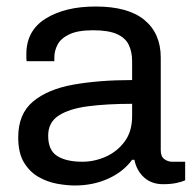

<svg xmlns="http://www.w3.org/2000/svg" viewBox="-20 -558 596 590"><path d="M210 12Q185 12 155 6.5Q125 1 98 -14.5Q71 -30 53.5 -59Q36 -88 36 -136Q36 -208 81.5 -246Q127 -284 206 -298Q285 -312 386 -312V-370Q386 -398 376 -419.5Q366 -441 340 -453Q314 -465 266 -465Q219 -465 193 -452.5Q167 -440 157 -421Q147 -402 147 -382V-370H62Q61 -374 61 -379.5Q61 -385 61 -392Q61 -464 120.5 -501Q180 -538 274 -538Q374 -538 424 -496.5Q474 -455 474 -381V-96Q474 -77 485 -69Q496 -61 509 -61H549V-4Q541 0 523.5 4Q506 8 481 8Q446 8 423 -12.5Q400 -33 393 -67H386Q359 -30 312.5 -9Q266 12 210 12ZM233 -61Q270 -61 305 -76.5Q340 -92 363 -123Q386 -154 386 -201V-239Q309 -239 251 -231.5Q193 -224 160.5 -203Q128 -182 128 -141Q128 -96 156 -78.5Q184 -61 233 -61Z"/></svg>

Font: Archivo VF Beta
Style: Regular
Weight: 400
Designer: Hector Gatti
Foundry: Omnibus-Type
Version: Version 1.002